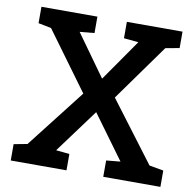

<svg xmlns="http://www.w3.org/2000/svg" viewBox="-79 -791 875 871"><g transform="rotate(10 358.0 -355.5)"><path d="M26.4 0V-75.2L88.4 -86.9L297.9 -356L102.1 -623.5L42.5 -635.3V-710.9H300.3V-635.3L232.9 -628.9L370.1 -437.5L503.4 -628.9L436 -635.3V-710.9H692.4V-635.3L628.4 -623.5L441.9 -363.3L650.4 -86.9L715.8 -75.2V0H452.6V-75.2L517.6 -81.5L370.1 -283.2L221.2 -81.5L283.2 -75.2V0Z"/></g></svg>

Font: Roboto Slab Medium
Style: Regular
Weight: 500
Designer: Google
Version: Version 2.001; ttfautohint (v1.8.3)